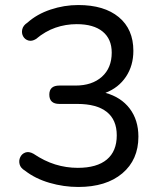

<svg xmlns="http://www.w3.org/2000/svg" viewBox="-20 -734 640 763"><path d="M291 9Q233 9 176.5 -7.5Q120 -24 79 -56Q62 -66 58 -81Q54 -96 60.5 -109.5Q67 -123 81 -128Q95 -133 113 -123Q156 -94 199.5 -80.5Q243 -67 289 -67Q365 -67 404.5 -100Q444 -133 444 -196Q444 -258 404 -289.5Q364 -321 287 -321H216Q176 -321 176 -358Q176 -394 216 -394H280Q346 -394 385 -429Q424 -464 424 -525Q424 -579 388 -608.5Q352 -638 285 -638Q241 -638 200.5 -624Q160 -610 123 -579Q107 -569 93 -573Q79 -577 72 -589.5Q65 -602 68.5 -617.5Q72 -633 89 -644Q127 -678 181 -696Q235 -714 291 -714Q394 -714 452 -666Q510 -618 510 -532Q510 -473 480.5 -429Q451 -385 399 -365Q461 -348 495.5 -302.5Q530 -257 530 -191Q530 -99 466 -45Q402 9 291 9Z"/></svg>

Font: Chiron GoRound TC N
Style: Regular
Weight: 350
Designer: Ryoko NISHIZUKA 西塚涼子 (kana, bopomofo & ideographs); Paul D. Hunt (Latin, Greek & Cyrillic); Sandoll Communications 산돌커뮤니
Foundry: Adobe
Version: Version 1.000;hotconv 1.1.1;makeotfexe 2.6.0